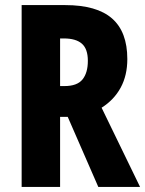

<svg xmlns="http://www.w3.org/2000/svg" viewBox="-20 -734 570 754"><path d="M236 -714Q360 -714 420 -661.5Q480 -609 480 -502Q480 -438 454 -390Q428 -342 379 -311L530 0H366L246 -275H216V0H65V-714ZM231 -583H216V-396H233Q283 -396 304 -422Q325 -448 325 -495Q325 -542 301.5 -562.5Q278 -583 231 -583Z"/></svg>

Font: Noto Sans Telugu ExtraCondensed ExtraBold
Style: Regular
Weight: 800
Width: 2
Designer: Jelle Bosma - Monotype Design Team
Foundry: Monotype Imaging Inc.
Version: Version 2.005; ttfautohint (v1.8.4.7-5d5b)